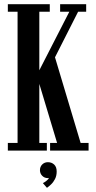

<svg xmlns="http://www.w3.org/2000/svg" viewBox="-20 -720 460 918"><path d="M17.5 0V-36.5H64V-664H17.5V-700H218V-664H168V-384L311.5 -664H267.5V-700H392V-664H353.5L231 -422.5L239.5 -457.5L365.5 -36.5H403.5V0H219.5V-36.5H253L153.5 -367L168 -360.5V-36.5H204V0ZM204.5 178 185 155.5Q190 153.5 200.8 145.5Q211.5 137.5 214 130.5Q213 131.5 208.5 131.5Q192.5 131.5 181.8 120.5Q171 109.5 171 93.5Q171 77 182 66.2Q193 55.5 209 55.5Q227 55.5 239 66.8Q251 78 251 100Q251 120.5 243 136Q235 151.5 224 161.8Q213 172 204.5 178Z"/></svg>

Font: Imbue Thin 10pt SemiBold
Style: Regular
Weight: 600
Version: Version 1.102